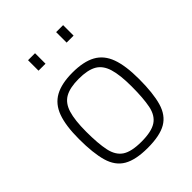

<svg xmlns="http://www.w3.org/2000/svg" viewBox="-203 -814 933 933"><g transform="rotate(-45 263.5 -347.5)"><path d="M263 9Q181 9 136 -17Q91 -43 74 -102Q57 -161 57 -258Q57 -349 77 -404Q97 -459 142.5 -484Q188 -509 263 -509Q339 -509 384.5 -484Q430 -459 450 -404Q470 -349 470 -258Q470 -161 453 -102Q436 -43 391.5 -17Q347 9 263 9ZM263 -34Q332 -34 365.5 -56Q399 -78 409 -127.5Q419 -177 419 -258Q419 -337 405 -382.5Q391 -428 357.5 -447Q324 -466 263 -466Q203 -466 169 -447Q135 -428 121 -382.5Q107 -337 107 -258Q107 -177 117.5 -127.5Q128 -78 161 -56Q194 -34 263 -34ZM346 -632V-704H394V-632ZM153 -632V-704H201V-632Z"/></g></svg>

Font: Cairo Play Light
Style: Regular
Weight: 300
Version: Version 3.119